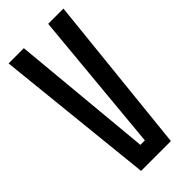

<svg xmlns="http://www.w3.org/2000/svg" viewBox="-226 -746 792 792"><g transform="rotate(-45 170.0 -350.0)"><path d="M83 0 10 -700H99L157 -78H183L241 -700H330L257 0Z"/></g></svg>

Font: Tektur Condensed
Style: Regular
Weight: 400
Width: 3
Designer: Adam Jagosz
Foundry: Adam Jagosz
Version: Version 1.005;gftools[0.9.30]